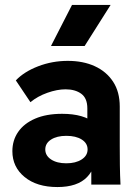

<svg xmlns="http://www.w3.org/2000/svg" viewBox="-20 -746 562 776"><path d="M349 0V-154L333 -204V-308Q333 -349 308.5 -367Q284 -385 245 -385Q211 -385 171.5 -371Q132 -357 103 -333L44 -421Q77 -456 134 -478Q191 -500 254 -500Q316 -500 363 -478.5Q410 -457 437 -416Q464 -375 464 -315V-156Q464 -117 464.5 -78Q465 -39 467 0ZM212 10Q129 10 79.5 -30.5Q30 -71 30 -135Q30 -179 53.5 -213Q77 -247 122 -266.5Q167 -286 231 -286Q320 -286 364 -247.5Q408 -209 408 -145H371Q371 -71 332 -30.5Q293 10 212 10ZM248 -86Q286 -86 310 -101.5Q334 -117 334 -142Q334 -167 310.5 -182Q287 -197 248 -197Q210 -197 186.5 -182Q163 -167 163 -142Q163 -117 186.5 -101.5Q210 -86 248 -86ZM186 -560 271 -726H427L322 -560Z"/></svg>

Font: SUSE Thin
Style: Bold
Weight: 700
Version: Version 1.000